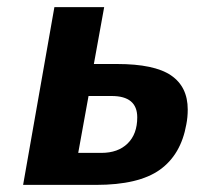

<svg xmlns="http://www.w3.org/2000/svg" viewBox="-20 -520 560 540"><path d="M133 -500H273L244 -340H309Q414 -340 461 -308Q508 -276 508 -212Q508 -190 504 -170Q489 -85 429.5 -42.5Q370 0 250 0H45ZM265 -90Q312 -90 339 -116.5Q366 -143 366 -190Q366 -250 294 -250H229L200 -90Z"/></svg>

Font: Scada
Style: Bold Italic
Weight: 700
Italic angle: -10°
Version: Version 4.000